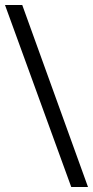

<svg xmlns="http://www.w3.org/2000/svg" viewBox="-23 -748 372 768"><path d="M-3 -728 262 0H329L66 -728Z"/></svg>

Font: Rosario
Style: Regular
Weight: 400
Designer: Hector Gatti
Foundry: Omnibus Type
Version: Version 1.100